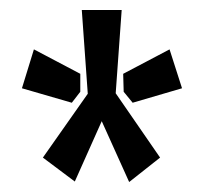

<svg xmlns="http://www.w3.org/2000/svg" viewBox="-20 -711 408 385"><path d="M212 -524 301 -395 239 -346 184 -468 130 -347 66 -395 156 -523 144 -691H224ZM141 -563V-527L124 -505L24 -534L48 -612ZM345 -534 246 -505 228 -527 227 -563 320 -612Z"/></svg>

Font: exo2condensed_b
Style: Bold
Weight: 700
Width: 3
Designer: Natanael Gama
Version: Version 1.001;PS 001.001;hotconv 1.0.70;makeotf.lib2.5.58329